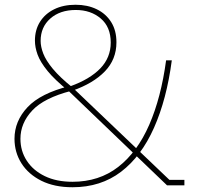

<svg xmlns="http://www.w3.org/2000/svg" viewBox="-20 -780 830 808"><path d="M693 -23H756V0H683L270 -396Q211 -443.5 180.2 -481.2Q149.5 -519 138.2 -550Q127 -581 127 -609Q127 -654 148.2 -688Q169.5 -722 208 -741Q246.5 -760 298 -760L299 -738Q232.5 -738 191.8 -702Q151 -666 151 -608Q151 -583.5 162 -554.8Q173 -526 202 -490.8Q231 -455.5 285 -412ZM679 -526H703Q681.5 -362.5 628.2 -242.5Q575 -122.5 489.5 -57.2Q404 8 285 8Q209 8 154.2 -19.2Q99.5 -46.5 70.2 -92.8Q41 -139 41 -196Q41 -270.5 96 -329Q151 -387.5 273 -418L276 -417Q358 -446.5 402 -492Q446 -537.5 446 -601Q446 -666.5 404 -702.2Q362 -738 299 -738L298 -760Q348 -760 386.8 -741.2Q425.5 -722.5 447.8 -687.2Q470 -652 470 -602Q470 -530 421.2 -479.5Q372.5 -429 284 -398H281Q165 -368 115.5 -314.8Q66 -261.5 66 -196Q66 -144.5 92.8 -103.5Q119.5 -62.5 168.5 -38.8Q217.5 -15 285 -15Q397 -15 477.5 -77.5Q558 -140 608 -254.8Q658 -369.5 679 -526Z"/></svg>

Font: Hepta Slab ExtraLight ExtraLight
Style: Regular
Weight: 250
Version: Version 1.102